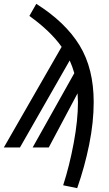

<svg xmlns="http://www.w3.org/2000/svg" viewBox="-52 -768 566 1000"><path d="M436 -236Q436 -131 412.5 -15Q389 101 350 212L277 197Q310 95 332 -23.5Q354 -142 354 -235Q354 -250 352 -282L202 0H118L335 -387Q325 -422 311 -453L52 0H-32L269 -524Q211 -606 101 -685L137 -748Q289 -652 362.5 -531.5Q436 -411 436 -236Z"/></svg>

Font: Fira Sans Extra Condensed
Style: Italic
Weight: 400
Width: 3
Italic angle: -8°
Designer: Carrois Corporate & Edenspiekermann AG
Foundry: Carrois Corporate GbR & Edenspiekermann AG
Version: Version 4.203